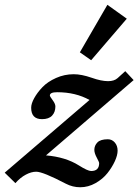

<svg xmlns="http://www.w3.org/2000/svg" viewBox="-82 -748 575 797"><path d="M296.4 -498 249.5 -530.8 363.8 -728 444.3 -670.4ZM406.2 -122.6Q406.2 -104 394.8 -78.9Q383.3 -53.7 364 -29.3Q344.7 -4.9 314.5 12.2Q284.2 29.3 251 29.3Q219.7 29.3 191.4 14.6Q96.2 -35.2 68.4 -35.2Q47.9 -35.2 24.9 -22.9Q2 -10.7 -18.1 12.2L-62.5 -31.2L289.6 -333Q231.9 -365.2 155.3 -365.2Q125 -365.2 125 -351.6Q125 -347.7 136.5 -332.3Q147.9 -316.9 147.9 -306.2Q147.9 -282.7 134.3 -268.1Q120.6 -253.4 92.3 -253.4Q47.4 -253.4 47.4 -300.8Q47.4 -317.9 60.1 -340.8Q72.8 -363.8 94.2 -386.2Q115.7 -408.7 150.6 -424.3Q185.5 -439.9 224.1 -439.9Q256.3 -439.9 298.3 -425.3Q338.4 -411.1 366.7 -411.1Q392.1 -411.1 406.2 -423.8L438 -452.6L472.7 -415.5L108.9 -103Q189.9 -96.2 245.1 -61.5Q282.2 -38.1 296.4 -38.1Q329.6 -38.1 329.6 -70.8Q329.6 -75.2 319.6 -93.8Q309.6 -112.3 309.6 -126Q309.6 -143.6 322.3 -156.7Q335 -169.9 365.7 -169.9Q382.8 -169.9 394.5 -156.5Q406.2 -143.1 406.2 -122.6Z"/></svg>

Font: Elstob Grade
Style: Italic
Weight: 400
Italic angle: -20°
Designer: Peter S. Baker
Version: Version 1.015